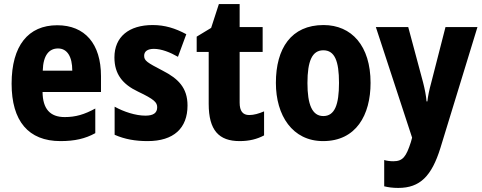

<svg xmlns="http://www.w3.org/2000/svg" viewBox="-20 -683 2367 943"><path d="M261 -559C119 -559 37 -459 37 -272C37 -89 119 10 277 10C347 10 399 -2 448 -29V-150C395 -121 352 -108 298 -108C225 -108 190 -149 189 -231H476V-309C476 -468 397 -559 261 -559ZM265 -445C310 -445 335 -405 335 -336H190C192 -413 222 -445 265 -445Z M901 -165C901 -252 855 -297 779 -336C702 -376 688 -385 688 -409C688 -431 705 -443 736 -443C773 -443 816 -426 854 -404L895 -515C841 -544 790 -560 730 -560C613 -560 542 -502 542 -401C542 -319 582 -269 658 -233C738 -195 752 -180 752 -156C752 -128 733 -115 694 -115C646 -115 588 -134 543 -159V-21C593 1 645 10 705 10C833 10 901 -53 901 -165Z M1204 -118C1172 -118 1157 -138 1157 -179V-428H1270V-550H1157V-663H1055L1017 -546L946 -503V-428H1005V-173C1005 -43 1055 10 1157 10C1205 10 1243 0 1277 -18V-136C1251 -125 1227 -118 1204 -118Z M1800 -276C1800 -458 1707 -560 1569 -560C1410 -560 1335 -445 1335 -276C1335 -116 1416 10 1567 10C1729 10 1800 -118 1800 -276ZM1490 -275C1490 -383 1513 -436 1568 -436C1624 -436 1645 -383 1645 -276C1645 -169 1624 -113 1568 -113C1513 -113 1490 -170 1490 -275Z M1826 -550 2004 -7 1998 15C1975 86 1959 109 1912 109C1897 109 1880 107 1867 103V232C1887 237 1909 240 1936 240C2043 240 2100 182 2143 44L2325 -550H2168L2098 -277C2088 -241 2082 -211 2079 -185H2075C2073 -212 2066 -247 2058 -278L1985 -550Z"/></svg>

Font: Noto Sans Thai Looped Condensed ExtraBold
Style: Regular
Weight: 800
Width: 3
Designer: Sasikarn Vongin, Ben Mitchell
Foundry: The Fontpad Ltd
Version: Version 1.001